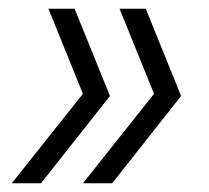

<svg xmlns="http://www.w3.org/2000/svg" viewBox="-20 -490 479 440"><path d="M7 -70H74L232 -270L151 -470H91L170 -275ZM170 -70H237L395 -270L314 -470H254L333 -275Z"/></svg>

Font: Uncut Sans Book Italic
Style: Regular
Weight: 350
Italic angle: -11°
Designer: Kasper Nordkvist
Foundry: UNCUT.wtf
Version: Version 1.304;Glyphs 3.2 (3246)